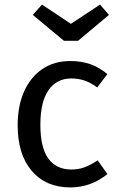

<svg xmlns="http://www.w3.org/2000/svg" viewBox="-20 -805 517 837"><path d="M448 -482 404 -424Q376 -444 349.5 -453.5Q323 -463 291 -463Q227 -463 191.5 -412Q156 -361 156 -261Q156 -161 191 -113.5Q226 -66 291 -66Q322 -66 348 -75.5Q374 -85 406 -106L448 -46Q376 12 287 12Q180 12 118.5 -60Q57 -132 57 -259Q57 -343 85 -406Q113 -469 164.5 -504Q216 -539 287 -539Q334 -539 373 -525.5Q412 -512 448 -482ZM455 -740 320 -627H259L123 -740L163 -785L289 -701L416 -785Z"/></svg>

Font: Fira GO
Style: Regular
Weight: 400
Designer: Carrois Corporate
Foundry: Carrois Corporate GbR
Version: Version 0.300